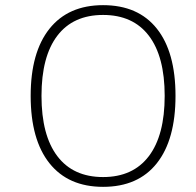

<svg xmlns="http://www.w3.org/2000/svg" viewBox="-20 -722 759 745"><path d="M661 -350Q661 -180 588.5 -88.5Q516 3 380 3Q245 3 172 -88.5Q99 -180 99 -350Q99 -519 172 -610.5Q245 -702 380 -702Q516 -702 588.5 -611Q661 -520 661 -350ZM141 -350Q141 -197 202.5 -116Q264 -35 380 -35Q496 -35 557.5 -116Q619 -197 619 -350Q619 -503 557.5 -583.5Q496 -664 380 -664Q264 -664 202.5 -583.5Q141 -503 141 -350Z"/></svg>

Font: TypoPRO Montserrat Alternates
Style: Regular
Weight: 275
Designer: Julieta Ulanovsky
Foundry: Julieta Ulanovsky
Version: Version 6.001